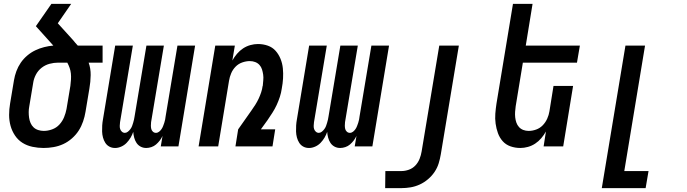

<svg xmlns="http://www.w3.org/2000/svg" viewBox="-20 -755 3540 990"><path d="M205 8Q176 8 147.5 2Q119 -4 96 -18.5Q73 -33 57.5 -56Q42 -79 34.5 -106Q27 -133 27 -162.5Q27 -192 32 -221L52 -341Q56 -365 64.5 -388Q73 -411 87 -431.5Q101 -452 120.5 -468.5Q140 -485 162 -495.5Q184 -506 207.5 -512Q231 -518 255 -520L165 -620L245 -735H347L278 -635L356 -549Q361 -542 368 -534.5Q375 -527 381 -520H509V-432H437Q448 -402 447.5 -367.5Q447 -333 441 -299L421 -179Q417 -154 408.5 -129Q400 -104 386 -82Q372 -60 351 -41.5Q330 -23 306 -12Q282 -1 256 3.5Q230 8 205 8ZM206 -80Q227 -80 249 -88Q271 -96 286.5 -113Q302 -130 310.5 -151Q319 -172 323 -193L343 -313Q345 -329 346 -345Q347 -361 345.5 -376Q344 -391 339 -405Q334 -419 327 -432H280Q258 -432 235.5 -426Q213 -420 194.5 -405.5Q176 -391 165 -370Q154 -349 151 -327L131 -207Q128 -192 128 -177Q128 -162 130 -148Q132 -134 137.5 -121Q143 -108 153 -98.5Q163 -89 177 -84.5Q191 -80 206 -80Z M734 8Q718 8 705 1Q692 -6 684 -18Q676 -30 672 -45Q668 -60 667 -75Q662 -60 653.5 -45.5Q645 -31 633 -18.5Q621 -6 605 1Q589 8 574 8H573Q557 8 544 1Q531 -6 523 -18.5Q515 -31 511 -46Q507 -61 506.5 -76.5Q506 -92 507 -108Q508 -124 511 -140L574 -520H665L599 -125Q598 -116 597.5 -107Q597 -98 599.5 -90Q602 -82 608.5 -76Q615 -70 624 -70Q632 -70 639.5 -76Q647 -82 652.5 -89.5Q658 -97 661 -105Q664 -113 666.5 -121.5Q669 -130 671 -138.5Q673 -147 674 -155L735 -520H825L759 -125Q758 -116 758 -107Q758 -98 760 -90Q762 -82 768.5 -76Q775 -70 784 -70Q793 -70 800.5 -76Q808 -82 813 -89.5Q818 -97 821 -105Q824 -113 827 -121.5Q830 -130 831.5 -138.5Q833 -147 834 -155L895 -520H986L900 0H809L818 -54Q812 -41 803.5 -30Q795 -19 784.5 -10Q774 -1 760.5 3.5Q747 8 734 8Z M1004 0 1090 -520H1191L1178 -443Q1188 -461 1202 -477.5Q1216 -494 1233.5 -505.5Q1251 -517 1271 -522.5Q1291 -528 1310 -528Q1337 -528 1361 -519.5Q1385 -511 1401 -493Q1417 -475 1426.5 -451.5Q1436 -428 1438.5 -402.5Q1441 -377 1439.5 -351Q1438 -325 1433 -299Q1430 -277 1423 -255.5Q1416 -234 1406.5 -213.5Q1397 -193 1384.5 -173.5Q1372 -154 1359 -135L1325 -88H1399L1385 0H1194L1208 -88L1277 -186Q1287 -200 1296.5 -215Q1306 -230 1313.5 -246Q1321 -262 1326.5 -278.5Q1332 -295 1334 -311L1335 -313Q1336 -327 1337.5 -341.5Q1339 -356 1337 -370Q1335 -384 1331 -397Q1327 -410 1318 -420Q1309 -430 1296 -435Q1283 -440 1268 -440Q1249 -440 1229 -433Q1209 -426 1194.5 -411Q1180 -396 1172 -377Q1164 -358 1161 -339L1105 0Z M1734 8Q1718 8 1705 1Q1692 -6 1684 -18Q1676 -30 1672 -45Q1668 -60 1667 -75Q1662 -60 1653.5 -45.5Q1645 -31 1633 -18.5Q1621 -6 1605 1Q1589 8 1574 8H1573Q1557 8 1544 1Q1531 -6 1523 -18.5Q1515 -31 1511 -46Q1507 -61 1506.5 -76.5Q1506 -92 1507 -108Q1508 -124 1511 -140L1574 -520H1665L1599 -125Q1598 -116 1597.5 -107Q1597 -98 1599.5 -90Q1602 -82 1608.5 -76Q1615 -70 1624 -70Q1632 -70 1639.5 -76Q1647 -82 1652.5 -89.5Q1658 -97 1661 -105Q1664 -113 1666.5 -121.5Q1669 -130 1671 -138.5Q1673 -147 1674 -155L1735 -520H1825L1759 -125Q1758 -116 1758 -107Q1758 -98 1760 -90Q1762 -82 1768.5 -76Q1775 -70 1784 -70Q1793 -70 1800.5 -76Q1808 -82 1813 -89.5Q1818 -97 1821 -105Q1824 -113 1827 -121.5Q1830 -130 1831.5 -138.5Q1833 -147 1834 -155L1895 -520H1986L1900 0H1809L1818 -54Q1812 -41 1803.5 -30Q1795 -19 1784.5 -10Q1774 -1 1760.5 3.5Q1747 8 1734 8Z M2050 215H1966L1967 127H2050Q2069 127 2088.5 120Q2108 113 2122 98Q2136 83 2143.5 64Q2151 45 2154 26L2245 -520H2346L2253 40Q2249 64 2242 87Q2235 110 2221 131Q2207 152 2187 169Q2167 186 2144 196.5Q2121 207 2097 211Q2073 215 2050 215Z M2663 8Q2636 8 2612 -0.5Q2588 -9 2572 -27Q2556 -45 2547.5 -68.5Q2539 -92 2535.5 -117.5Q2532 -143 2534 -169Q2536 -195 2540 -221L2625 -735H2726L2691 -520H2970L2955 -432H2676L2639 -207Q2637 -193 2636 -178.5Q2635 -164 2636.5 -150Q2638 -136 2642.5 -123Q2647 -110 2656 -100Q2665 -90 2678 -85Q2691 -80 2706 -80Q2725 -80 2744.5 -87Q2764 -94 2778.5 -109Q2793 -124 2801.5 -143Q2810 -162 2813 -181L2834 -312H2935L2884 0H2783L2795 -77Q2785 -59 2771 -42.5Q2757 -26 2739.5 -14.5Q2722 -3 2702 2.5Q2682 8 2663 8Z M3083 215 3205 -520H3306L3199 127H3324L3309 215Z"/></svg>

Font: Iosevka Semibold
Style: Italic
Weight: 600
Italic angle: -9°
Monospace: yes
Designer: Belleve Invis
Foundry: Belleve Invis
Version: Version 32.5.0; ttfautohint (v1.8.4)